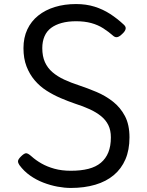

<svg xmlns="http://www.w3.org/2000/svg" viewBox="-20 -910 728 949"><path d="M330 19Q299 19 264 12.5Q229 6 194 -7.5Q159 -21 128.5 -42.5Q98 -64 76 -94Q69 -104 69 -113Q69 -122 83 -136Q98 -151 107.5 -152.5Q117 -154 136 -137Q157 -118 185 -102Q213 -86 249 -76Q285 -66 330 -66Q380 -66 417 -75.5Q454 -85 478.5 -105.5Q503 -126 515.5 -157Q528 -188 528 -231Q528 -266 515.5 -291.5Q503 -317 479.5 -336Q456 -355 423.5 -370Q391 -385 350 -398Q315 -410 279 -425.5Q243 -441 210 -462Q177 -483 151.5 -513Q126 -543 111 -582Q96 -621 96 -672Q96 -724 115 -764.5Q134 -805 169 -833Q204 -861 251.5 -875.5Q299 -890 356 -890Q406 -890 447.5 -877Q489 -864 524.5 -841Q560 -818 592 -788Q603 -778 601 -767.5Q599 -757 588 -746Q576 -733 564.5 -728Q553 -723 542 -731Q517 -753 490.5 -770Q464 -787 431 -796Q398 -805 356 -805Q316 -805 285 -796.5Q254 -788 232.5 -772Q211 -756 200 -730.5Q189 -705 189 -672Q189 -632 202 -603Q215 -574 239.5 -553Q264 -532 297.5 -516.5Q331 -501 371 -488Q413 -474 457 -455.5Q501 -437 538 -408Q575 -379 597.5 -336.5Q620 -294 620 -231Q620 -169 600 -122.5Q580 -76 542.5 -44.5Q505 -13 451 3Q397 19 330 19Z"/></svg>

Font: Playwrite GB J
Style: Regular
Weight: 400
Designer: Veronika Burian, José Scaglione
Foundry: TypeTogether
Version: Version 1.002